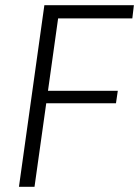

<svg xmlns="http://www.w3.org/2000/svg" viewBox="-20 -720 536 740"><path d="M190 -649 209 -685 161 -342 151 -370H434L427 -322H144L162 -349L113 0H53L151 -700H496L490 -649Z"/></svg>

Font: Pathway Extreme 28pt ExtraLight
Style: Italic
Weight: 250
Italic angle: -8°
Designer: Eduardo Rodriguez Tunni
Foundry: Eduardo Rodriguez Tunni
Version: Version 1.001;gftools[0.9.26]